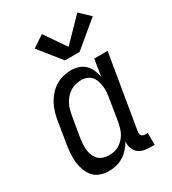

<svg xmlns="http://www.w3.org/2000/svg" viewBox="-190 -878 881 985"><g transform="rotate(-30 250.0 -385.0)"><path d="M161 8Q161 8 161 8Q161 8 161 8Q135 8 111.5 -0.5Q88 -9 72 -27Q56 -45 47.5 -68.5Q39 -92 36 -116.5Q33 -141 35 -167.5Q37 -194 41 -219L62 -349Q66 -373 73 -396Q80 -419 91.5 -440.5Q103 -462 120 -481Q137 -500 158 -513Q179 -526 203 -532Q227 -538 250 -538Q273 -538 294.5 -531Q316 -524 331.5 -508.5Q347 -493 355.5 -473Q364 -453 368 -431L384 -530H463L390 -93Q389 -87 390 -81Q391 -75 394.5 -70.5Q398 -66 404 -64Q410 -62 416 -62H431V8H404Q385 8 366 3.5Q347 -1 333.5 -13Q320 -25 314 -43.5Q308 -62 310 -82Q299 -62 283 -44.5Q267 -27 247 -14.5Q227 -2 205 3Q183 8 161 8ZM204 -62Q219 -62 234.5 -65.5Q250 -69 263.5 -77.5Q277 -86 288.5 -98Q300 -110 307.5 -124Q315 -138 319.5 -153Q324 -168 327 -183L348 -313Q351 -330 352.5 -348Q354 -366 352 -382.5Q350 -399 345 -415Q340 -431 329.5 -443.5Q319 -456 303.5 -462Q288 -468 270 -468Q254 -468 237.5 -464Q221 -460 206 -451Q191 -442 179.5 -429Q168 -416 159.5 -401Q151 -386 146.5 -370Q142 -354 139 -338L117 -208Q115 -191 114 -173.5Q113 -156 115.5 -140Q118 -124 124.5 -109Q131 -94 142.5 -83Q154 -72 170 -67Q186 -62 203 -62ZM249 -597 145 -727 214 -773 300 -648 427 -778 486 -722 336 -597Z"/></g></svg>

Font: Iosevka Slab
Style: Italic
Weight: 400
Italic angle: -9°
Monospace: yes
Designer: Belleve Invis
Foundry: Belleve Invis
Version: Version 11.1.0; ttfautohint (v1.8.3)